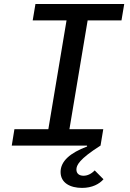

<svg xmlns="http://www.w3.org/2000/svg" viewBox="-20 -718 640 947"><path d="M38 0H409.1L409.8 4.6C325.6 35.9 278.8 77.4 278.8 130.3C278.8 184.7 327.1 208.8 384.6 208.8C435 208.8 470.2 189.3 490.4 166.2L447.1 122.5C429.7 140.6 410.2 148.8 392 148.8C371.1 148.8 356.9 138.5 356.9 118.3C356.9 97.3 369.7 67.5 475.9 0L489.3 -80.6H322.4L412.3 -617.5H579.2L592.7 -698.2H154.8L141.3 -617.5H308.2L218.4 -80.6H51.1Z"/></svg>

Font: Margiela Mono Italic Medium It
Style: Regular
Weight: 500
Designer: Mike Abbink, Paul van der Laan, Pieter van Rosmalen
Foundry: Bold Monday
Version: Version 2.003 2021